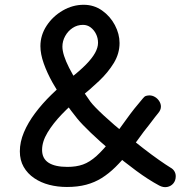

<svg xmlns="http://www.w3.org/2000/svg" viewBox="-20 -778 800 803"><path d="M693 -77Q704 -71 709.5 -61.5Q715 -52 715 -41Q715 -23 705 -11Q695 1 679 4Q663 7 646 -2Q601 -26 549.5 -64Q498 -102 448 -144Q398 -186 360 -222.5Q322 -259 304 -281Q278 -313 250.5 -352Q223 -391 200 -432Q177 -473 163 -512.5Q149 -552 149 -585Q149 -631 175 -670.5Q201 -710 242.5 -734Q284 -758 330 -758Q373 -758 407 -734Q441 -710 460.5 -673Q480 -636 480 -598Q480 -554 456 -514.5Q432 -475 394.5 -439.5Q357 -404 315 -370Q275 -338 238.5 -300Q202 -262 179 -224Q156 -186 156 -151Q156 -115 183 -97.5Q210 -80 262 -80Q299 -80 327 -90Q355 -100 383.5 -125.5Q412 -151 449 -198Q480 -239 510 -281Q540 -323 578 -367Q584 -375 591 -377Q598 -379 605 -379Q617 -379 628 -372.5Q639 -366 646 -355Q653 -344 653 -332Q653 -325 650 -318Q647 -311 641 -304Q633 -294 628.5 -288.5Q624 -283 619 -276Q614 -269 603 -255Q581 -228 560.5 -199Q540 -170 518 -141Q490 -106 462.5 -79Q435 -52 405.5 -33.5Q376 -15 340.5 -5.5Q305 4 260 4Q221 4 186 -5Q151 -14 123 -33Q95 -52 79 -80Q63 -108 63 -145Q63 -184 80 -224.5Q97 -265 127 -305Q157 -345 195 -382Q233 -419 273 -450Q314 -482 339.5 -508Q365 -534 377.5 -556.5Q390 -579 390 -599Q390 -619 381.5 -636Q373 -653 359 -663.5Q345 -674 327 -674Q303 -674 283.5 -661Q264 -648 252.5 -627Q241 -606 241 -583Q241 -550 269 -494.5Q297 -439 358 -353Q373 -333 414.5 -294.5Q456 -256 508 -214Q544 -185 579.5 -157.5Q615 -130 645 -109Q675 -88 693 -77Z"/></svg>

Font: Playpen Sans
Style: Regular
Weight: 400
Designer: Laura Meseguer, Veronika Burian, José Scaglione, Kostas Bartsokas, Vera Evstafieva, Tom Grace, Yorlmar Campos
Foundry: TypeTogether
Version: Version 2.000